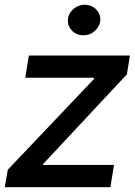

<svg xmlns="http://www.w3.org/2000/svg" viewBox="-26 -776 559 796"><path d="M-6.3 0 6.3 -72.3 363.3 -448.2 364.7 -453.6H78.6L93.8 -545.9H512.7L500 -467.8L154.3 -97.7L152.3 -92.3H446.8L431.6 0ZM319.3 -629.9Q292 -629.4 273.2 -648.2Q254.4 -667 255.4 -692.9Q256.8 -719.2 277.3 -737.8Q297.9 -756.3 325.2 -756.3Q353 -756.3 371.8 -737.8Q390.6 -719.2 390.1 -692.9Q388.2 -667 367.7 -648.2Q347.2 -629.4 319.3 -629.9Z"/></svg>

Font: Inter Tight Medium
Style: Italic
Weight: 500
Italic angle: -9.39999°
Designer: Rasmus Andersson
Foundry: rsms
Version: Version 3.004